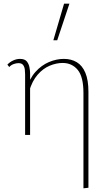

<svg xmlns="http://www.w3.org/2000/svg" viewBox="-20 -731 579 1040"><path d="M432 289V-227Q432 -315 401 -352.5Q370 -390 319 -390Q285 -390 249 -375Q213 -360 183.5 -326Q154 -292 138 -237L122 -246Q140 -306 172.5 -342Q205 -378 245.5 -395Q286 -412 326 -412Q366 -412 396 -394Q426 -376 442.5 -336.5Q459 -297 459 -234V286ZM116 0V-329Q116 -339 114.5 -353.5Q113 -368 105.5 -378.5Q98 -389 80 -389Q68 -389 54 -384Q40 -379 30 -368L20 -381Q33 -395 51.5 -403.5Q70 -412 88 -412Q114 -412 125 -398.5Q136 -385 139.5 -366.5Q143 -348 143 -334V0ZM269 -513 327 -711H356L290 -513Z"/></svg>

Font: Ysabeau Office Thin
Style: Regular
Weight: 250
Designer: Christian Thalmann (Catharsis Fonts)
Version: Version 2.001;gftools[0.9.30]; featfreeze: tnum,lnum,ss02